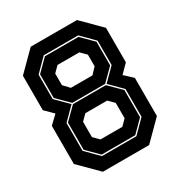

<svg xmlns="http://www.w3.org/2000/svg" viewBox="-166 -815 872 931"><g transform="rotate(-30 270.0 -350.0)"><path d="M140.5 0 37.5 -103V-316.5L82.5 -359.5L37.5 -404V-597L140.5 -700H399.5L502.5 -597V-404L457.5 -358.5L502.5 -316.5V-103L399.5 0ZM177 -75 113 -139V-291L179 -356.5H363L429 -291V-139L365 -75ZM174.5 -68H367.5L436 -137V-293L369 -360L436 -427V-563.5L367.5 -632.5H174.5L106 -563.5V-427L173 -360L106 -293V-137ZM179 -363.5 113 -429V-561.5L177 -625.5H365L429 -561.5V-429L363 -363.5ZM209 -141.5H331L361.5 -172V-258L331 -288.5H209L178.5 -258V-172ZM209.5 -430H330.5L361.5 -463V-528L331 -558.5H209L178.5 -528V-463Z"/></g></svg>

Font: Tourney Thin ExtraBold
Style: Regular
Weight: 800
Version: Version 1.015